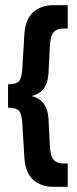

<svg xmlns="http://www.w3.org/2000/svg" viewBox="-20 -720 297 740"><path d="M102 -350Q121 -345 133.5 -335.5Q146 -326 153 -314Q160 -302 163 -288.5Q166 -275 167 -261L172 -161Q174 -119 186.5 -104.5Q199 -90 225 -90H241V0H185Q138 0 108 -27Q78 -54 74 -111L66 -245Q64 -280 53.5 -292.5Q43 -305 11 -305V-395Q43 -395 53.5 -407.5Q64 -420 66 -455L74 -589Q78 -646 108 -673Q138 -700 185 -700H241V-610H225Q199 -610 186.5 -595.5Q174 -581 172 -539L167 -439Q166 -425 163 -411Q160 -397 153 -385Q146 -373 133.5 -364Q121 -355 102 -350Z"/></svg>

Font: BebasNeueW03-Regular
Style: Regular
Weight: 400
Designer: Ryoichi Tsunekawa
Foundry: Ryoichi Tsunekawa
Version: Version 1.30